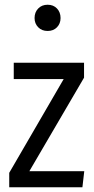

<svg xmlns="http://www.w3.org/2000/svg" viewBox="-20 -791 399 811"><path d="M235.8 -714.8Q235.8 -691.4 220.7 -675.8Q205.6 -660.2 181.2 -660.2Q156.7 -660.2 141.4 -675.8Q126 -691.4 126 -714.8Q126 -739.3 141.4 -755.1Q156.7 -771 181.2 -771Q205.6 -771 220.7 -755.1Q235.8 -739.3 235.8 -714.8ZM335 -525.9V-462.9L104 -67.9H335.9L328.1 0H19V-61L249 -457H38.1V-525.9Z"/></svg>

Font: Fira Sans Compressed Book
Style: Regular
Weight: 350
Width: 1
Designer: Carrois Corporate & Edenspiekermann AG
Foundry: Carrois Corporate GbR & Edenspiekermann AG
Version: Version 4.203;PS 004.203;hotconv 1.0.88;makeotf.lib2.5.64775